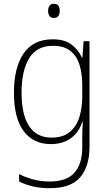

<svg xmlns="http://www.w3.org/2000/svg" viewBox="-20 -745 571 1006"><path d="M256 -539Q318 -539 354 -512Q390 -485 409 -444H412L418 -529H449V24Q449 126 400.5 183.5Q352 241 241 241Q190 241 151 231.5Q112 222 80 206V167Q113 184 153 195Q193 206 241 206Q330 206 370.5 159.5Q411 113 411 27V-12Q411 -36 411.5 -58Q412 -80 414 -106H411Q393 -51 351 -20.5Q309 10 246 10Q155 10 104 -58Q53 -126 53 -260Q53 -390 103.5 -464.5Q154 -539 256 -539ZM258 -505Q172 -505 132.5 -439.5Q93 -374 93 -260Q93 -143 133 -83.5Q173 -24 250 -24Q312 -24 347.5 -55Q383 -86 397 -135Q411 -184 411 -239V-299Q411 -359 396.5 -405.5Q382 -452 348.5 -478.5Q315 -505 258 -505ZM262 -725Q280 -725 286.5 -714.5Q293 -704 293 -688Q293 -672 286 -661.5Q279 -651 262 -651Q246 -651 239 -661.5Q232 -672 232 -688Q232 -704 239 -714.5Q246 -725 262 -725Z"/></svg>

Font: Noto Sans Gujarati SemiCondensed ExtraLight
Style: Regular
Weight: 200
Width: 4
Designer: Jelle Bosma - Monotype Design Team, Universal Thirst
Foundry: Monotype Imaging Inc.
Version: Version 2.106; ttfautohint (v1.8.4.7-5d5b)